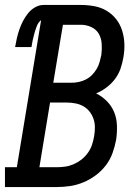

<svg xmlns="http://www.w3.org/2000/svg" viewBox="-44 -755 564 775"><path d="M-24 0V-80H24L122 -674Q110 -664 104.5 -649.5Q99 -635 95 -621Q91 -607 88 -593Q85 -579 83 -565H17Q20 -583 24 -600.5Q28 -618 34 -635.5Q40 -653 48.5 -669.5Q57 -686 69 -701Q81 -716 97.5 -725.5Q114 -735 132 -735H282Q310 -735 337 -730Q364 -725 386.5 -711.5Q409 -698 425 -677.5Q441 -657 449 -631.5Q457 -606 458 -578.5Q459 -551 454 -523Q450 -500 442.5 -478Q435 -456 420.5 -436.5Q406 -417 386 -402Q366 -387 344 -378Q368 -366 387 -347Q406 -328 416.5 -303Q427 -278 428 -249Q429 -220 425 -192Q420 -165 410.5 -138Q401 -111 383.5 -88Q366 -65 342.5 -47.5Q319 -30 292.5 -19Q266 -8 239 -4Q212 0 185 0ZM171 -421H244Q259 -421 273.5 -424Q288 -427 302 -434Q316 -441 327 -452Q338 -463 346 -476.5Q354 -490 358 -504.5Q362 -519 365 -533Q368 -555 366.5 -578Q365 -601 354.5 -619Q344 -637 324 -646Q304 -655 282 -655H210ZM185 -80Q202 -80 219.5 -82.5Q237 -85 254 -92.5Q271 -100 285.5 -111.5Q300 -123 311 -138.5Q322 -154 327.5 -171Q333 -188 336 -205Q339 -223 339 -241Q339 -259 333.5 -275Q328 -291 318 -304Q308 -317 293.5 -325.5Q279 -334 261.5 -337.5Q244 -341 227 -341H158L115 -80Z"/></svg>

Font: Iosevka Slab Medium
Style: Italic
Weight: 500
Italic angle: -9°
Monospace: yes
Designer: Belleve Invis
Foundry: Belleve Invis
Version: Version 11.1.0; ttfautohint (v1.8.3)